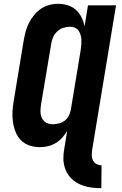

<svg xmlns="http://www.w3.org/2000/svg" viewBox="-20 -763 640 1006"><path d="M511 223Q486 223 461.5 220Q437 217 414 209Q391 201 372 187.5Q353 174 339.5 155.5Q326 137 319 113.5Q312 90 312 66V65Q312 54 313 43Q314 32 316 21L332 -77Q321 -58 306 -41.5Q291 -25 272 -13.5Q253 -2 231.5 3Q210 8 190 8Q161 8 135 -0.5Q109 -9 90.5 -27.5Q72 -46 62 -71Q52 -96 48 -123Q44 -150 45.5 -178.5Q47 -207 52 -235L104 -550Q108 -573 114 -596Q120 -619 130.5 -640.5Q141 -662 157 -682Q173 -702 193 -716Q213 -730 236.5 -736.5Q260 -743 283 -743Q310 -743 334.5 -735.5Q359 -728 377.5 -711.5Q396 -695 407 -672.5Q418 -650 423 -625L441 -735H588L463 21Q461 36 461 50.5Q461 65 467 77Q473 89 485 96Q497 103 512 103ZM254 -112Q270 -112 287 -116Q304 -120 318 -130Q332 -140 340 -155.5Q348 -171 351 -187L403 -502Q405 -516 406 -529Q407 -542 406.5 -555Q406 -568 402 -580.5Q398 -593 391 -603Q384 -613 372 -618Q360 -623 347 -623Q329 -623 311 -617Q293 -611 279 -597.5Q265 -584 257.5 -566Q250 -548 248 -531L195 -216Q192 -197 192 -179Q192 -161 199 -145.5Q206 -130 221 -121Q236 -112 254 -112Z"/></svg>

Font: Iosevka Heavy Extended Oblique
Style: Regular
Weight: 900
Width: 7
Italic angle: -9°
Monospace: yes
Designer: Belleve Invis
Foundry: Belleve Invis
Version: Version 32.5.0; ttfautohint (v1.8.4)